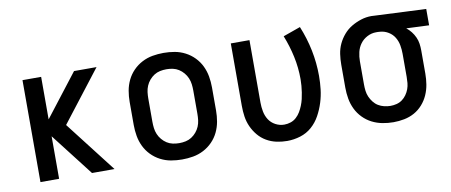

<svg xmlns="http://www.w3.org/2000/svg" viewBox="-55 -761 2311 983"><g transform="rotate(-10 1100.0 -269.5)"><path d="M90 0V-530H187V-309L358 -530H475L270 -265L475 0H358L187 -221V0Z M825 12Q796 12 767.5 7Q739 2 713 -11.5Q687 -25 666.5 -46Q646 -67 633.5 -93Q621 -119 616 -147.5Q611 -176 611 -205V-325Q611 -354 616 -382.5Q621 -411 633.5 -437Q646 -463 666.5 -484Q687 -505 713 -518.5Q739 -532 767.5 -537Q796 -542 825 -542Q854 -542 882.5 -537Q911 -532 937 -518.5Q963 -505 983.5 -484Q1004 -463 1016.5 -437Q1029 -411 1034 -382.5Q1039 -354 1039 -325V-205Q1039 -176 1034 -147.5Q1029 -119 1016.5 -93Q1004 -67 983.5 -46Q963 -25 937 -11.5Q911 2 882.5 7Q854 12 825 12ZM825 -73Q842 -73 858.5 -76.5Q875 -80 889 -89Q903 -98 914 -111Q925 -124 931.5 -139.5Q938 -155 940 -171.5Q942 -188 942 -205V-325Q942 -342 940 -358.5Q938 -375 931.5 -390.5Q925 -406 914 -419Q903 -432 889 -441Q875 -450 858.5 -453.5Q842 -457 825 -457Q808 -457 791.5 -453.5Q775 -450 761 -441Q747 -432 736 -419Q725 -406 718.5 -390.5Q712 -375 710 -358.5Q708 -342 708 -325V-205Q708 -188 710 -171.5Q712 -155 718.5 -139.5Q725 -124 736 -111Q747 -98 761 -89Q775 -80 791.5 -76.5Q808 -73 825 -73Z M1371 12Q1343 12 1315.5 6Q1288 0 1264 -14Q1240 -28 1222 -49.5Q1204 -71 1192.5 -96.5Q1181 -122 1177 -149.5Q1173 -177 1173 -205V-530H1270V-205Q1270 -182 1274.5 -158.5Q1279 -135 1291.5 -115.5Q1304 -96 1325.5 -84.5Q1347 -73 1371 -73Q1388 -73 1404.5 -78.5Q1421 -84 1434 -96Q1447 -108 1455.5 -122.5Q1464 -137 1470.5 -153Q1477 -169 1481 -186Q1485 -203 1487.5 -220Q1490 -237 1491.5 -254Q1493 -271 1493 -288Q1493 -348 1480.5 -406Q1468 -464 1446 -519L1536 -551Q1562 -488 1575.5 -422Q1589 -356 1589 -288Q1589 -253 1585 -218.5Q1581 -184 1570.5 -150.5Q1560 -117 1543 -86Q1526 -55 1500 -32Q1474 -9 1440 1.5Q1406 12 1371 12Z M1924 12Q1895 12 1866.5 6.5Q1838 1 1812.5 -12Q1787 -25 1766.5 -46Q1746 -67 1733.5 -93Q1721 -119 1716 -147.5Q1711 -176 1711 -205V-325Q1711 -352 1715 -379.5Q1719 -407 1730.5 -431.5Q1742 -456 1760 -477Q1778 -498 1801.5 -512Q1825 -526 1851.5 -534.5Q1878 -543 1906 -543Q1910 -543 1915 -542.5Q1920 -542 1925 -542L2189 -530V-445L2071 -450Q2085 -439 2096 -425Q2107 -411 2114.5 -394.5Q2122 -378 2124.5 -360.5Q2127 -343 2127 -325V-205Q2127 -177 2122.5 -149Q2118 -121 2106.5 -95Q2095 -69 2076 -47.5Q2057 -26 2032.5 -12.5Q2008 1 1980 6.5Q1952 12 1924 12ZM1923 -73Q1939 -73 1955 -77Q1971 -81 1984 -90.5Q1997 -100 2006.5 -113.5Q2016 -127 2021.5 -142Q2027 -157 2028.5 -173Q2030 -189 2030 -205V-325Q2030 -347 2026 -369.5Q2022 -392 2010.5 -411Q1999 -430 1979.5 -442Q1960 -454 1938 -456L1925 -457H1915Q1891 -457 1869 -445.5Q1847 -434 1833 -415Q1819 -396 1813.5 -372.5Q1808 -349 1808 -325V-205Q1808 -188 1810 -171.5Q1812 -155 1818.5 -140Q1825 -125 1835.5 -111.5Q1846 -98 1860 -89.5Q1874 -81 1890.5 -77Q1907 -73 1923 -73Z"/></g></svg>

Font: Lode Dark Term
Style: Bold
Weight: 700
Monospace: yes
Designer: Belleve Invis
Foundry: Belleve Invis
Version: Version 29.2.0